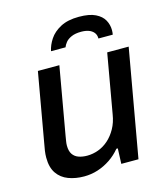

<svg xmlns="http://www.w3.org/2000/svg" viewBox="-110 -809 792 907"><g transform="rotate(-15 286.0 -355.5)"><path d="M190 12Q148 12 113.5 -1Q79 -14 59 -43Q39 -72 39 -120Q39 -136 41.5 -153.5Q44 -171 48 -191L107 -526H212L154 -196Q152 -183 150 -171.5Q148 -160 148 -150Q148 -123 158.5 -107.5Q169 -92 187.5 -85.5Q206 -79 229 -79Q257 -79 284 -89Q311 -99 333.5 -119Q356 -139 372.5 -168.5Q389 -198 395 -236L446 -526H551L458 0H374L377 -75H370Q348 -48 319 -28.5Q290 -9 257.5 1.5Q225 12 190 12ZM360 -723Q411 -723 440.5 -708.5Q470 -694 482.5 -671Q495 -648 495 -622Q495 -616 494.5 -610.5Q494 -605 493 -600H423Q423 -618 413.5 -629.5Q404 -641 388.5 -646.5Q373 -652 352 -652Q323 -652 304 -643.5Q285 -635 275.5 -623Q266 -611 262 -600H191Q197 -629 215.5 -657Q234 -685 269.5 -704Q305 -723 360 -723Z"/></g></svg>

Font: Archivo SemiBold Medium
Style: Italic
Weight: 500
Italic angle: -10°
Version: Version 2.001